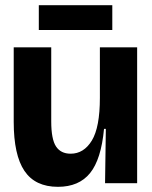

<svg xmlns="http://www.w3.org/2000/svg" viewBox="-20 -708 589 742"><path d="M204 14Q116 14 74.5 -47.5Q33 -109 33 -237V-525H178V-239Q178 -170 196.5 -142Q215 -114 253 -114Q304 -114 335 -165Q366 -216 366 -330V-525H510V-245V0H386L389 -210H382Q371 -92 328 -39Q285 14 204 14ZM130 -592V-688H414V-592Z"/></svg>

Font: Bricolage Grotesque 96pt Bricolage Grotesque 48pt Regular
Style: Bold
Weight: 700
Designer: Mathieu Triay
Foundry: Atelier Triay
Version: Version 1.001; ttfautohint (v1.8.4.7-5d5b);gftools[0.9.33.de